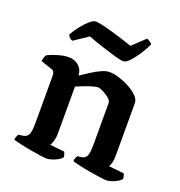

<svg xmlns="http://www.w3.org/2000/svg" viewBox="-129 -824 873 933"><g transform="rotate(20 307.0 -357.5)"><path d="M214 0Q204 0 180 -3.5Q156 -7 127 -12Q98 -17 72.5 -23Q47 -29 35 -33Q35 -40 38.5 -48.5Q42 -57 45 -62L72 -66Q88 -69 96 -84Q104 -99 104 -146V-391Q104 -399 100.5 -406.5Q97 -414 88 -417L29 -437Q32 -462 42 -472Q59 -481 91 -490.5Q123 -500 147 -500Q179 -500 200 -481Q221 -462 222 -432Q243 -446 267.5 -462Q292 -478 316 -489Q340 -500 358 -500Q381 -500 409.5 -491Q438 -482 464.5 -467.5Q491 -453 508 -435.5Q525 -418 525 -401V-126Q525 -105 520.5 -90Q516 -75 512 -69L590 -61Q593 -57 595 -49.5Q597 -42 597 -34Q592 -26 578 -18Q564 -10 548.5 -5Q533 0 522 0Q513 0 488 -3.5Q463 -7 433.5 -12Q404 -17 378 -23Q352 -29 341 -33Q341 -42 344 -49.5Q347 -57 350 -62L374 -65Q388 -67 396.5 -81Q405 -95 405 -146V-357Q405 -369 390 -381.5Q375 -394 357.5 -402.5Q340 -411 331 -411Q321 -411 299.5 -404.5Q278 -398 256.5 -389.5Q235 -381 224 -376V-131Q224 -112 219 -95Q214 -78 208 -69L283 -61Q285 -58 287.5 -50Q290 -42 290 -34Q285 -26 270.5 -18Q256 -10 240 -5Q224 0 214 0ZM402 -572Q388 -572 355 -581.5Q322 -591 282 -604Q242 -617 209 -630L136 -581Q130 -582 122.5 -588.5Q115 -595 111 -604Q124 -627 142.5 -651Q161 -675 180 -691.5Q199 -708 212 -708Q226 -708 260 -699.5Q294 -691 334.5 -678.5Q375 -666 409 -654L474 -715Q493 -707 502 -696Q490 -669 471.5 -640.5Q453 -612 434.5 -592Q416 -572 402 -572Z"/></g></svg>

Font: Texturina SemiBold
Style: Regular
Weight: 600
Designer: Guillermo Torres Carreño
Foundry: Omnibus-Type
Version: Version 1.002; ttfautohint (v1.8.3)